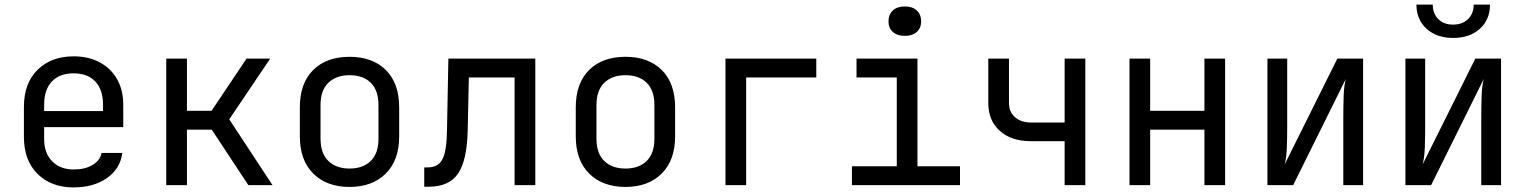

<svg xmlns="http://www.w3.org/2000/svg" viewBox="-20 -805 6640 835"><path d="M300 10Q203 10 143.5 -48.5Q84 -107 84 -210V-340Q84 -443 143.5 -501.5Q203 -560 300 -560Q365 -560 413.5 -534Q462 -508 489 -461Q516 -414 516 -350V-252H172V-200Q172 -139 207 -103.5Q242 -68 300 -68Q350 -68 382.5 -87.5Q415 -107 422 -140H512Q503 -71 445 -30.5Q387 10 300 10ZM172 -322H428V-350Q428 -415 394.5 -450.5Q361 -486 300 -486Q239 -486 205.5 -450.5Q172 -415 172 -350Z M703 0V-550H793V-323H900L1052 -550H1155L977 -286L1165 0H1060L901 -241H793V0Z M1500 8Q1401 8 1342.5 -50Q1284 -108 1284 -212V-338Q1284 -443 1342 -500.5Q1400 -558 1500 -558Q1600 -558 1658 -500.5Q1716 -443 1716 -338V-212Q1716 -108 1657.5 -50Q1599 8 1500 8ZM1500 -72Q1559 -72 1592.5 -105Q1626 -138 1626 -202V-348Q1626 -412 1592.5 -445Q1559 -478 1500 -478Q1442 -478 1408 -445Q1374 -412 1374 -348V-202Q1374 -138 1408 -105Q1442 -72 1500 -72Z M1825 7V-77H1840Q1886 -77 1904.5 -113Q1923 -149 1924 -242L1930 -550H2308V0H2218V-468H2019L2014 -238Q2011 -107 1972 -50Q1933 7 1845 7Z M2700 8Q2601 8 2542.5 -50Q2484 -108 2484 -212V-338Q2484 -443 2542 -500.5Q2600 -558 2700 -558Q2800 -558 2858 -500.5Q2916 -443 2916 -338V-212Q2916 -108 2857.5 -50Q2799 8 2700 8ZM2700 -72Q2759 -72 2792.5 -105Q2826 -138 2826 -202V-348Q2826 -412 2792.5 -445Q2759 -478 2700 -478Q2642 -478 2608 -445Q2574 -412 2574 -348V-202Q2574 -138 2608 -105Q2642 -72 2700 -72Z M3135 0V-550H3530V-468H3225V0Z M3685 0V-82H3880V-468H3705V-550H3970V-82H4155V0ZM3915 -649Q3882 -649 3863 -666Q3844 -683 3844 -712Q3844 -742 3863 -759.5Q3882 -777 3915 -777Q3948 -777 3967 -759.5Q3986 -742 3986 -712Q3986 -683 3967 -666Q3948 -649 3915 -649Z M4610 0V-191H4463Q4378 -191 4328 -236Q4278 -281 4278 -357V-550H4368V-357Q4368 -318 4394.5 -295Q4421 -272 4466 -272H4610V-550H4700V0Z M4892 0V-550H4982V-323H5218V-550H5308V0H5218V-241H4982V0Z M5492 0V-550H5578V-254Q5578 -211 5576.5 -165Q5575 -119 5567 -90L5796 -550H5908V0H5822V-297Q5822 -341 5823.5 -387Q5825 -433 5833 -462L5604 0Z M6092 0V-550H6178V-254Q6178 -211 6176.5 -165Q6175 -119 6167 -90L6396 -550H6508V0H6422V-297Q6422 -341 6423.5 -387Q6425 -433 6433 -462L6204 0ZM6300 -640Q6228 -640 6184 -680Q6140 -720 6140 -785H6211Q6211 -746 6235 -722Q6259 -698 6299 -698Q6340 -698 6364.5 -722Q6389 -746 6389 -785H6460Q6460 -720 6416 -680Q6372 -640 6300 -640Z"/></svg>

Font: JetBrains Mono NL
Style: Regular
Weight: 400
Monospace: yes
Designer: Philipp Nurullin, Konstantin Bulenkov
Foundry: JetBrains
Version: Version 2.305; ttfautohint (v1.8.4.7-5d5b)